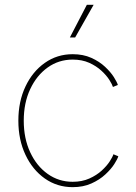

<svg xmlns="http://www.w3.org/2000/svg" viewBox="-20 -773 566 801"><path d="M283.2 7.8Q218.3 7.8 167 -28.3Q115.7 -64.5 86.2 -127.2Q56.6 -189.9 56.6 -269.5Q56.6 -349.6 86.2 -412.1Q115.7 -474.6 167 -510.7Q218.3 -546.9 283.2 -546.9Q327.1 -546.9 360.8 -531.7Q394.5 -516.6 418.2 -494.4Q441.9 -472.2 455.1 -451.2Q468.3 -430.2 471.7 -418.5L451.2 -410.2Q448.2 -420.4 436.3 -439.5Q424.3 -458.5 403.1 -478Q381.8 -497.6 352.1 -511Q322.3 -524.4 283.2 -524.4Q225.1 -524.4 179 -491.5Q132.8 -458.5 106 -401.1Q79.1 -343.8 79.1 -269.5Q79.1 -195.3 106 -137.7Q132.8 -80.1 179 -47.4Q225.1 -14.6 283.2 -14.6Q322.3 -14.6 352.8 -28.3Q383.3 -42 404.5 -61.5Q425.8 -81.1 438 -100.1Q450.2 -119.1 453.1 -129.4L473.6 -121.1Q470.2 -109.4 456.8 -88.4Q443.4 -67.4 419.4 -45.2Q395.5 -22.9 361.3 -7.6Q327.1 7.8 283.2 7.8ZM271.5 -616.7 342.3 -752.9H370.6L293.5 -616.7Z"/></svg>

Font: Inter 18pt Thin
Style: Regular
Weight: 250
Designer: Rasmus Andersson
Foundry: rsms
Version: Version 4.001;git-66647c0bb